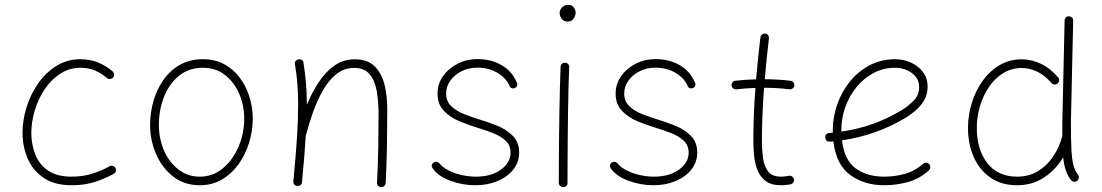

<svg xmlns="http://www.w3.org/2000/svg" viewBox="-20 -749 4519 787"><path d="M443.4 -431.2Q438.5 -425.8 430.9 -425.3Q423.3 -424.8 418 -429.2Q395.5 -449.2 368.9 -460.2Q342.3 -471.2 310.5 -471.2Q264.6 -471.2 227.3 -447Q189.9 -422.9 163.3 -383.3Q136.7 -343.8 122.6 -296.6Q108.4 -249.5 108.4 -203.6Q108.4 -157.7 124.3 -116.7Q140.1 -75.7 176.3 -50.3Q212.4 -24.9 272.9 -24.9Q319.8 -24.9 358.4 -37.1Q397 -49.3 430.7 -68.4Q437.5 -71.3 444.3 -68.4Q451.2 -65.4 454.1 -58.6Q456.5 -52.2 453.9 -45.4Q451.2 -38.6 444.3 -35.6Q407.2 -15.1 366 -2.4Q324.7 10.3 274.4 10.3Q202.1 10.3 157.7 -20.8Q113.3 -51.8 92.8 -100.8Q72.3 -149.9 72.3 -204.6Q72.3 -255.9 88.6 -308.8Q105 -361.8 136 -406.5Q167 -451.2 210.9 -478.8Q254.9 -506.3 310.1 -506.3Q349.1 -506.3 381.8 -492.9Q414.6 -479.5 441.4 -456.5Q446.8 -451.7 447.5 -444.1Q448.2 -436.5 443.4 -431.2Z M812 -506.3Q862.3 -506.3 900.4 -485.1Q938.5 -463.9 964.4 -428.5Q990.2 -393.1 1003.2 -349.9Q1016.1 -306.6 1016.1 -262.7Q1016.1 -213.9 1001.5 -165.3Q986.8 -116.7 958.7 -77.1Q930.7 -37.6 890.4 -13.7Q850.1 10.3 798.8 10.3Q735.8 10.3 690.2 -25.1Q644.5 -60.5 619.9 -117.2Q595.2 -173.8 595.2 -237.3Q595.2 -286.6 608.9 -334.5Q622.6 -382.3 649.7 -421.1Q676.8 -460 717.3 -483.2Q757.8 -506.3 812 -506.3ZM812 -471.2Q753.9 -471.2 713.6 -438.2Q673.3 -405.3 652.3 -352.1Q631.3 -298.8 631.3 -237.3Q631.3 -179.7 652.6 -131.3Q673.8 -83 711.7 -54Q749.5 -24.9 798.8 -24.9Q852.5 -24.9 893.6 -59.1Q934.6 -93.3 957.8 -147.7Q981 -202.1 981 -262.7Q981 -316.4 960.7 -364Q940.4 -411.6 902.6 -441.4Q864.7 -471.2 812 -471.2Z M1182.6 -5.9Q1192.4 -110.4 1197.3 -184.3Q1202.1 -258.3 1202.1 -315.9Q1202.1 -363.8 1199 -404.3Q1195.8 -444.8 1189 -485.8Q1187.5 -494.1 1191.9 -499Q1196.3 -503.9 1202.1 -505.4Q1209 -507.3 1216.1 -503.9Q1223.1 -500.5 1224.1 -491.7Q1230.5 -449.7 1234.1 -408.4Q1237.8 -367.2 1237.8 -319.3Q1257.8 -368.2 1285.4 -410.6Q1313 -453.1 1349.9 -479.5Q1386.7 -505.9 1434.6 -505.9Q1487.3 -505.9 1516.1 -476.8Q1544.9 -447.8 1556.2 -401.4Q1567.4 -355 1567.4 -301.8Q1567.4 -226.6 1566.2 -153.8Q1564.9 -81.1 1561 0.5Q1561 6.8 1556.2 12.2Q1551.3 17.6 1543 17.6Q1525.4 17.6 1525.4 -0.5Q1529.3 -77.6 1530.5 -145Q1531.7 -212.4 1531.7 -282.2Q1531.7 -331.5 1524.4 -374.5Q1517.1 -417.5 1495.6 -444.1Q1474.1 -470.7 1432.1 -470.7Q1390.6 -470.7 1358.9 -445.3Q1327.1 -419.9 1303.7 -378.7Q1280.3 -337.4 1263.2 -289.3Q1246.1 -241.2 1234.4 -196.3Q1233.9 -194.8 1233.4 -193.8Q1231 -153.3 1227.1 -105.7Q1223.1 -58.1 1217.8 -2Q1217.3 6.3 1211.2 10Q1205.1 13.7 1198.2 13.2Q1191.9 12.7 1187 8.1Q1182.1 3.4 1182.6 -5.9Z M2093.8 -390.1Q2088.9 -386.2 2082 -386.7Q2075.2 -387.2 2070.3 -393.1Q2056.6 -427.7 2020.5 -449.7Q1984.4 -471.7 1936.5 -471.7Q1900.9 -471.7 1871.8 -457Q1842.8 -442.4 1825.7 -418.2Q1808.6 -394 1808.6 -365.7Q1808.6 -334 1829.8 -313.7Q1851.1 -293.5 1883.1 -281Q1915 -268.6 1946.8 -258.8Q1981.4 -248.5 2018.8 -233.4Q2056.2 -218.3 2082 -192.1Q2107.9 -166 2107.9 -123.5Q2107.9 -84.5 2084 -54.2Q2060.1 -23.9 2019.3 -6.8Q1978.5 10.3 1928.2 10.3Q1875.5 10.3 1825.4 -8.3Q1775.4 -26.9 1753.4 -59.1Q1744.1 -72.8 1757.8 -83Q1763.7 -86.9 1770 -85.7Q1776.4 -84.5 1780.3 -80.6Q1792.5 -64 1817.1 -51.3Q1841.8 -38.6 1871.8 -31.7Q1901.9 -24.9 1930.7 -24.9Q1993.2 -24.9 2033 -53.5Q2072.8 -82 2072.8 -123Q2072.8 -153.8 2052 -172.9Q2031.2 -191.9 2000 -203.9Q1968.8 -215.8 1938 -225.1Q1902.3 -235.8 1864.3 -251.5Q1826.2 -267.1 1799.8 -294.2Q1773.4 -321.3 1773.4 -365.7Q1773.4 -404.8 1795.9 -436.8Q1818.4 -468.8 1855.7 -487.8Q1893.1 -506.8 1937.5 -506.8Q1993.2 -506.8 2036.1 -481.9Q2079.1 -457 2096.7 -413.6Q2101.6 -407.7 2100.3 -400.9Q2099.1 -394 2093.8 -390.1Z M2273.9 -694.8Q2273.9 -708 2283.7 -718.5Q2293.5 -729 2309.6 -729Q2325.2 -729 2332.3 -718Q2339.4 -707 2339.4 -698.2Q2339.4 -683.6 2330.8 -672.1Q2322.3 -660.6 2307.1 -660.6Q2289.1 -660.6 2281.5 -673.1Q2273.9 -685.5 2273.9 -694.8ZM2296.4 -491.7Q2303.7 -491.7 2308.6 -486.3Q2313.5 -481 2313 -473.1Q2311.5 -439 2310.3 -390.6Q2309.1 -342.3 2308.3 -287.4Q2307.6 -232.4 2307.1 -178Q2306.6 -123.5 2306.4 -77.1Q2306.2 -30.8 2306.2 0Q2306.2 17.6 2288.1 17.6Q2280.8 17.6 2275.6 12.5Q2270.5 7.3 2270.5 0Q2270.5 -30.8 2270.8 -77.1Q2271 -123.5 2271.5 -178Q2272 -232.4 2272.9 -287.6Q2273.9 -342.8 2275.1 -391.6Q2276.4 -440.4 2277.8 -475.1Q2277.8 -482.4 2283.2 -487.3Q2288.6 -492.2 2296.4 -491.7Z M2823.7 -390.1Q2818.8 -386.2 2812 -386.7Q2805.2 -387.2 2800.3 -393.1Q2786.6 -427.7 2750.5 -449.7Q2714.4 -471.7 2666.5 -471.7Q2630.9 -471.7 2601.8 -457Q2572.8 -442.4 2555.7 -418.2Q2538.6 -394 2538.6 -365.7Q2538.6 -334 2559.8 -313.7Q2581.1 -293.5 2613 -281Q2645 -268.6 2676.8 -258.8Q2711.4 -248.5 2748.8 -233.4Q2786.1 -218.3 2812 -192.1Q2837.9 -166 2837.9 -123.5Q2837.9 -84.5 2814 -54.2Q2790 -23.9 2749.3 -6.8Q2708.5 10.3 2658.2 10.3Q2605.5 10.3 2555.4 -8.3Q2505.4 -26.9 2483.4 -59.1Q2474.1 -72.8 2487.8 -83Q2493.7 -86.9 2500 -85.7Q2506.3 -84.5 2510.3 -80.6Q2522.5 -64 2547.1 -51.3Q2571.8 -38.6 2601.8 -31.7Q2631.8 -24.9 2660.6 -24.9Q2723.1 -24.9 2762.9 -53.5Q2802.7 -82 2802.7 -123Q2802.7 -153.8 2782 -172.9Q2761.2 -191.9 2730 -203.9Q2698.7 -215.8 2668 -225.1Q2632.3 -235.8 2594.2 -251.5Q2556.2 -267.1 2529.8 -294.2Q2503.4 -321.3 2503.4 -365.7Q2503.4 -404.8 2525.9 -436.8Q2548.3 -468.8 2585.7 -487.8Q2623 -506.8 2667.5 -506.8Q2723.1 -506.8 2766.1 -481.9Q2809.1 -457 2826.7 -413.6Q2831.5 -407.7 2830.3 -400.9Q2829.1 -394 2823.7 -390.1Z M3235.8 -398.4Q3235.4 -391.1 3229.2 -386.7Q3223.1 -382.3 3216.3 -382.8Q3168.9 -389.2 3111.8 -389.2Q3107.9 -335.4 3105.5 -281.7Q3103 -228 3103 -173.3Q3103 -138.2 3107.2 -104Q3111.3 -69.8 3127.7 -47.4Q3144 -24.9 3180.7 -24.9Q3196.8 -24.9 3213.9 -28.3Q3220.7 -29.8 3226.8 -25.4Q3232.9 -21 3234.4 -14.2Q3235.8 -6.8 3231.4 -0.7Q3227.1 5.4 3220.2 6.8Q3199.7 10.3 3180.7 10.3Q3140.1 10.3 3117.2 -8.1Q3094.2 -26.4 3083.7 -54.7Q3073.2 -83 3070.6 -114.7Q3067.9 -146.5 3067.9 -173.3Q3067.9 -228 3070.1 -281.7Q3072.3 -335.4 3076.7 -388.7Q3035.6 -387.2 2998 -382.8Q2991.2 -382.3 2985.4 -386.7Q2979.5 -391.1 2978.5 -398.4Q2978 -405.3 2982.4 -411.4Q2986.8 -417.5 2994.1 -418Q3035.6 -422.9 3079.1 -423.8Q3083 -467.3 3087.4 -510Q3091.8 -552.7 3096.7 -595.7Q3097.7 -603 3103.5 -607.7Q3109.4 -612.3 3116.2 -611.3Q3123.5 -610.8 3128.2 -604.7Q3132.8 -598.6 3131.8 -591.8Q3127 -549.8 3122.6 -508.1Q3118.2 -466.3 3114.7 -424.3Q3171.4 -423.8 3220.7 -418Q3227.5 -417.5 3232.2 -411.4Q3236.8 -405.3 3235.8 -398.4Z M3787.6 -50.8Q3749 -15.6 3701.2 -2.7Q3653.3 10.3 3604 10.3Q3522.9 10.3 3465.3 -31.5Q3407.7 -73.2 3396 -169.4Q3389.2 -168.9 3381.8 -168.5Q3364.7 -167.5 3362.8 -185.1Q3361.8 -202.1 3379.4 -204.1Q3386.7 -204.6 3393.6 -205.1Q3393.6 -210 3393.6 -214.8Q3393.6 -269.5 3411.9 -321.5Q3430.2 -373.5 3464.1 -415.3Q3498 -457 3545.2 -481.7Q3592.3 -506.3 3649.4 -506.3Q3682.1 -506.3 3712.4 -493.2Q3742.7 -480 3762.5 -454.8Q3782.2 -429.7 3782.2 -393.1Q3782.2 -360.4 3766.8 -335.7Q3751.5 -311 3730 -293.5Q3708.5 -275.9 3690.4 -265.1Q3569.8 -193.8 3431.2 -173.8Q3440.9 -92.8 3487.3 -58.8Q3533.7 -24.9 3604 -24.9Q3649.4 -24.9 3690.7 -36.9Q3731.9 -48.8 3763.2 -77.1Q3768.6 -82 3776.1 -81.8Q3783.7 -81.5 3788.6 -76.2Q3793.5 -70.8 3793.2 -63.2Q3793 -55.7 3787.6 -50.8ZM3648.9 -471.2Q3601.6 -471.2 3561.5 -450.2Q3521.5 -429.2 3491.7 -393.1Q3461.9 -356.9 3445.3 -311.3Q3428.7 -265.6 3428.7 -216.3Q3428.7 -212.9 3428.7 -209.5Q3560.5 -228.5 3670.9 -294.4Q3699.2 -311 3723.4 -334.7Q3747.6 -358.4 3747.6 -391.1Q3747.6 -427.7 3717.8 -449.5Q3688 -471.2 3648.9 -471.2Z M4168.5 -505.9Q4208 -505.9 4246.6 -487.5Q4285.2 -469.2 4318.4 -430.7Q4322.8 -424.8 4321 -417.2Q4319.3 -409.7 4313.5 -405.8Q4307.1 -401.4 4299.8 -402.8Q4292.5 -404.3 4288.6 -410.2Q4261.2 -441.4 4230.5 -455.8Q4199.7 -470.2 4168 -470.2Q4126 -470.2 4092 -449.2Q4058.1 -428.2 4033.9 -392.8Q4009.8 -357.4 3996.8 -313.7Q3983.9 -270 3983.9 -224.6Q3983.9 -135.7 4027.1 -80.3Q4070.3 -24.9 4148.9 -24.9Q4197.8 -24.9 4234.9 -47.6Q4272 -70.3 4296.9 -107.7Q4321.8 -145 4334 -189.5L4334.5 -191.4Q4334.5 -204.6 4334.5 -219Q4334.5 -233.4 4334.5 -249.5L4343.8 -665Q4343.8 -672.4 4348.9 -677.5Q4354 -682.6 4361.8 -682.1Q4369.1 -682.1 4374.3 -677Q4379.4 -671.9 4378.9 -664.6L4369.6 -249.5Q4369.6 -176.3 4371.8 -134.5Q4374 -92.8 4380.4 -70.3Q4386.7 -47.9 4398.4 -33.2Q4403.3 -27.8 4402.1 -20.3Q4400.9 -12.7 4395.5 -7.8Q4390.1 -2.9 4382.6 -4.2Q4375 -5.4 4370.1 -10.7Q4343.8 -43 4337.9 -104Q4308.6 -54.7 4260.7 -22.2Q4212.9 10.3 4148.4 10.3Q4085.4 10.3 4040.5 -20.5Q3995.6 -51.3 3971.7 -104.5Q3947.8 -157.7 3947.8 -225.1Q3947.8 -275.9 3962.9 -325.7Q3978 -375.5 4006.8 -416.3Q4035.6 -457 4076.4 -481.4Q4117.2 -505.9 4168.5 -505.9Z"/></svg>

Font: Mikhak-DS1-FD ExtraLight
Style: Regular
Weight: 200
Designer: Amin Abedi
Version: Version 3.2